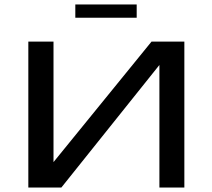

<svg xmlns="http://www.w3.org/2000/svg" viewBox="-20 -834 944 854"><path d="M253 0 689 -545V0H800V-649H654L218 -113V-649H106V0ZM588 -755V-814H315V-755Z"/></svg>

Font: Gamestation Extended
Style: Regular
Weight: 400
Width: 7
Designer: Jonas Hecksher
Foundry: Jonas Hecksher, Playtypeª, e-types AS
Version: Version 1.003